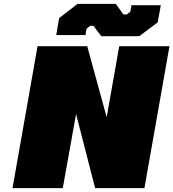

<svg xmlns="http://www.w3.org/2000/svg" viewBox="-20 -977 900 997"><path d="M506 -789 465 -843H448L429 -827L424 -795H272L287 -883L383 -957H581L621 -902H639L657 -917L663 -950H815L799 -861L703 -789ZM45 0 175 -737H433L534 -368L599 -737H860L730 0H474L375 -385L306 0Z"/></svg>

Font: Tomorrow ExtraBold
Style: Italic
Weight: 800
Italic angle: -10°
Designer: Tony de Marco, Monica Rizzolli
Foundry: Just in Type
Version: Version 2.002